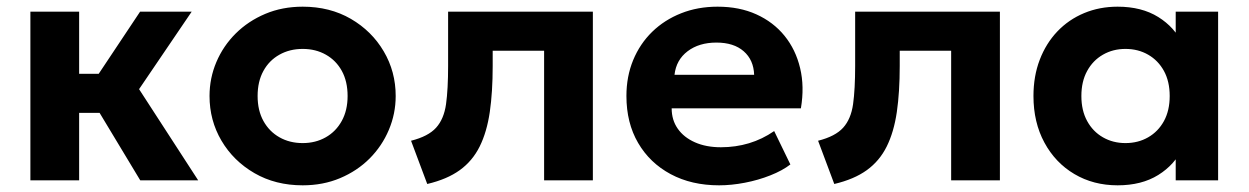

<svg xmlns="http://www.w3.org/2000/svg" viewBox="-20 -540 3739 575"><path d="M400 0 240 -265.5 399.5 -505H554L396.5 -273L573.5 0ZM71 0V-505H217V-319H370V-202H217V0Z M886.5 15Q805 15 742 -21.5Q679 -58 643.2 -118.8Q607.5 -179.5 607.5 -252.5Q607.5 -306 628 -354.2Q648.5 -402.5 686 -439.8Q723.5 -477 774.5 -498.5Q825.5 -520 886.5 -520Q968 -520 1030.8 -483.5Q1093.5 -447 1129.2 -386.2Q1165 -325.5 1165 -252.5Q1165 -199.5 1144.5 -151Q1124 -102.5 1086.8 -65.2Q1049.5 -28 998.5 -6.5Q947.5 15 886.5 15ZM886.5 -111.5Q925 -111.5 955.5 -128.8Q986 -146 1003.5 -177.8Q1021 -209.5 1021 -252.5Q1021 -296 1003.8 -327.5Q986.5 -359 956 -376.2Q925.5 -393.5 886.5 -393.5Q847.5 -393.5 816.8 -376.2Q786 -359 768.8 -327.5Q751.5 -296 751.5 -252.5Q751.5 -209 769 -177.5Q786.5 -146 817 -128.8Q847.5 -111.5 886.5 -111.5Z M1259.5 11 1211 -118.5Q1262.5 -131.5 1286 -157.5Q1309.5 -183.5 1315.8 -228.2Q1322 -273 1322 -342.5V-505H1755.5V0H1609.5V-388H1455.5V-342.5Q1455.5 -264.5 1446.8 -204.5Q1438 -144.5 1416.5 -101.2Q1395 -58 1357 -30.5Q1319 -3 1259.5 11Z M2133.5 15Q2051 15 1988.5 -18.5Q1926 -52 1891 -112Q1856 -172 1856 -252.5Q1856 -311 1876.2 -360Q1896.5 -409 1933.2 -444.8Q1970 -480.5 2019.8 -500.2Q2069.5 -520 2129 -520Q2194.5 -520 2245.2 -497Q2296 -474 2329.5 -432.8Q2363 -391.5 2376.2 -336Q2389.5 -280.5 2378.5 -215.5H1991.5Q1991.5 -180.5 2009.8 -154.5Q2028 -128.5 2061.2 -113.8Q2094.5 -99 2139 -99Q2183 -99 2223 -111Q2263 -123 2298.5 -147.5L2347 -47.5Q2323 -29 2287 -14.8Q2251 -0.5 2210.8 7.2Q2170.5 15 2133.5 15ZM2000 -316H2238.5Q2237 -360.5 2207.2 -386.5Q2177.5 -412.5 2125.5 -412.5Q2073.5 -412.5 2039.2 -386.5Q2005 -360.5 2000 -316Z M2478.5 11 2430 -118.5Q2481.5 -131.5 2505 -157.5Q2528.5 -183.5 2534.8 -228.2Q2541 -273 2541 -342.5V-505H2974.5V0H2828.5V-388H2674.5V-342.5Q2674.5 -264.5 2665.8 -204.5Q2657 -144.5 2635.5 -101.2Q2614 -58 2576 -30.5Q2538 -3 2478.5 11Z M3327 15Q3254.5 15 3197.5 -18.8Q3140.5 -52.5 3107.8 -113Q3075 -173.5 3075 -252.5Q3075 -312 3093.8 -361Q3112.5 -410 3146.5 -445.8Q3180.5 -481.5 3226.8 -500.8Q3273 -520 3327 -520Q3399 -520 3448.8 -489Q3498.5 -458 3521.5 -408L3501 -376.5V-505H3628V0H3501V-128.5L3521.5 -97Q3498.5 -47 3448.8 -16Q3399 15 3327 15ZM3350.5 -111.5Q3388.5 -111.5 3418.5 -128.8Q3448.5 -146 3465.8 -177.5Q3483 -209 3483 -252.5Q3483 -296 3465.8 -327.5Q3448.5 -359 3418.5 -376.2Q3388.5 -393.5 3350.5 -393.5Q3313 -393.5 3283 -376.2Q3253 -359 3235.8 -327.5Q3218.5 -296 3218.5 -252.5Q3218.5 -209 3235.8 -177.5Q3253 -146 3283 -128.8Q3313 -111.5 3350.5 -111.5Z"/></svg>

Font: Geologica SemiBold
Style: Regular
Weight: 600
Designer: Sindre Bremnes, Frode Helland
Foundry: Monokrom Skriftforlag AS
Version: Version 1.010;gftools[0.9.28]